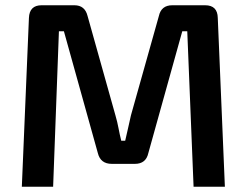

<svg xmlns="http://www.w3.org/2000/svg" viewBox="-20 -710 939 730"><path d="M760 -690Q807 -690 808 -642L835 0H716L692 -591H673L544 -128Q535 -87 493 -87H405Q362 -87 352 -128L223 -591H204L182 0H63L90 -642Q92 -690 138 -690H263Q303 -690 313 -649L419 -271Q426 -247 430.5 -223Q435 -199 441 -175H456Q462 -199 467 -223Q472 -247 478 -272L584 -649Q593 -690 635 -690Z"/></svg>

Font: Exo 2 SemiBold
Style: Regular
Weight: 600
Designer: Natanael Gama
Foundry: Natanael Gama
Version: Version 2.010